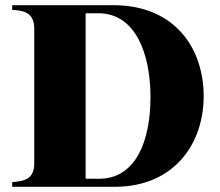

<svg xmlns="http://www.w3.org/2000/svg" viewBox="-20 -720 848 740"><path d="M417 -700H27V-682C72 -679 112 -672 112 -609V-91C112 -28 72 -22 27 -18V0H422C651 0 765 -166 765 -349C765 -536 652 -700 417 -700ZM362 -31H310V-669H359C502 -669 560 -514 560 -345C560 -180 505 -31 362 -31Z"/></svg>

Font: Sprat
Style: Bold
Weight: 700
Designer: Ethan Nakache
Foundry: Collletttivo
Version: Version 2.000;Glyphs 3.2 (3217)